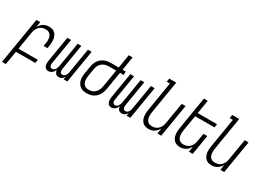

<svg xmlns="http://www.w3.org/2000/svg" viewBox="-55 -1580 3583 2640"><g transform="rotate(30 1737.0 -260.0)"><path d="M-26 215 96 -520H157L143 -435Q154 -455 170 -473.5Q186 -492 206.5 -504.5Q227 -517 249.5 -522.5Q272 -528 294 -528Q321 -528 346 -520.5Q371 -513 389 -496Q407 -479 417 -456Q427 -433 431 -407.5Q435 -382 433.5 -355.5Q432 -329 428 -302L421 -260H360L368 -311Q372 -331 372.5 -350Q373 -369 370 -387Q367 -405 359.5 -421.5Q352 -438 339 -450Q326 -462 308.5 -467.5Q291 -473 271 -473Q254 -473 236.5 -469Q219 -465 202.5 -456Q186 -447 172.5 -433.5Q159 -420 149.5 -403.5Q140 -387 134.5 -370Q129 -353 126 -335L80 -55H387L378 0H71L35 215Z M588 8Q573 8 559.5 2.5Q546 -3 537.5 -13.5Q529 -24 524 -37.5Q519 -51 518 -65.5Q517 -80 518 -95.5Q519 -111 522 -126L587 -520H646L579 -116Q577 -103 577 -91Q577 -79 581.5 -68Q586 -57 596 -51Q606 -45 618 -45Q628 -45 637.5 -49Q647 -53 655 -60.5Q663 -68 668 -77.5Q673 -87 676.5 -96.5Q680 -106 682.5 -115.5Q685 -125 687 -135L751 -520H809L742 -116Q740 -103 740.5 -91Q741 -79 745 -68Q749 -57 759.5 -51Q770 -45 782 -45Q792 -45 801.5 -49Q811 -53 818.5 -60.5Q826 -68 831.5 -77.5Q837 -87 840.5 -96.5Q844 -106 846 -115.5Q848 -125 850 -135L914 -520H973L887 0H828L835 -46Q829 -34 820.5 -24Q812 -14 801 -6.5Q790 1 777 4.5Q764 8 752 8Q737 8 723.5 2.5Q710 -3 701.5 -13.5Q693 -24 688 -37.5Q683 -51 682 -66Q676 -51 667 -37.5Q658 -24 645.5 -13.5Q633 -3 618 2.5Q603 8 588 8Z M1198 8Q1169 8 1142 2Q1115 -4 1094 -19.5Q1073 -35 1058.5 -57.5Q1044 -80 1038 -106.5Q1032 -133 1032.5 -161Q1033 -189 1038 -218L1058 -338Q1062 -363 1071 -387.5Q1080 -412 1095.5 -434.5Q1111 -457 1132.5 -474Q1154 -491 1178.5 -501.5Q1203 -512 1229 -516Q1255 -520 1280 -520H1403L1438 -735H1499L1464 -520H1514V-465H1455L1408 -182Q1404 -158 1396 -133.5Q1388 -109 1374 -86Q1360 -63 1340.5 -44.5Q1321 -26 1297.5 -14Q1274 -2 1248 3Q1222 8 1198 8ZM1198 -47Q1216 -47 1235 -51Q1254 -55 1270.5 -65Q1287 -75 1301 -89Q1315 -103 1324.5 -120Q1334 -137 1339.5 -155Q1345 -173 1348 -191L1394 -465H1280Q1262 -465 1243 -462Q1224 -459 1205.5 -451Q1187 -443 1171.5 -430Q1156 -417 1144.5 -400.5Q1133 -384 1126.5 -365.5Q1120 -347 1117 -329L1097 -209Q1094 -189 1093.5 -170Q1093 -151 1096 -132.5Q1099 -114 1107 -97.5Q1115 -81 1128.5 -69Q1142 -57 1160 -52Q1178 -47 1198 -47Z M1588 8Q1573 8 1559.5 2.5Q1546 -3 1537.5 -13.5Q1529 -24 1524 -37.5Q1519 -51 1518 -65.5Q1517 -80 1518 -95.5Q1519 -111 1522 -126L1587 -520H1646L1579 -116Q1577 -103 1577 -91Q1577 -79 1581.5 -68Q1586 -57 1596 -51Q1606 -45 1618 -45Q1628 -45 1637.5 -49Q1647 -53 1655 -60.5Q1663 -68 1668 -77.5Q1673 -87 1676.5 -96.5Q1680 -106 1682.5 -115.5Q1685 -125 1687 -135L1751 -520H1809L1742 -116Q1740 -103 1740.5 -91Q1741 -79 1745 -68Q1749 -57 1759.5 -51Q1770 -45 1782 -45Q1792 -45 1801.5 -49Q1811 -53 1818.5 -60.5Q1826 -68 1831.5 -77.5Q1837 -87 1840.5 -96.5Q1844 -106 1846 -115.5Q1848 -125 1850 -135L1914 -520H1973L1887 0H1828L1835 -46Q1829 -34 1820.5 -24Q1812 -14 1801 -6.5Q1790 1 1777 4.5Q1764 8 1752 8Q1737 8 1723.5 2.5Q1710 -3 1701.5 -13.5Q1693 -24 1688 -37.5Q1683 -51 1682 -66Q1676 -51 1667 -37.5Q1658 -24 1645.5 -13.5Q1633 -3 1618 2.5Q1603 8 1588 8Z M2179 8Q2152 8 2127.5 0.5Q2103 -7 2085 -24Q2067 -41 2056.5 -64Q2046 -87 2042.5 -112.5Q2039 -138 2040 -164.5Q2041 -191 2046 -218L2122 -680H2072L2081 -735H2192L2105 -209Q2102 -189 2101.5 -170Q2101 -151 2104 -133Q2107 -115 2114 -98.5Q2121 -82 2134 -70Q2147 -58 2164.5 -52.5Q2182 -47 2202 -47Q2219 -47 2237 -51Q2255 -55 2271.5 -64Q2288 -73 2301 -86.5Q2314 -100 2324 -116.5Q2334 -133 2339 -150Q2344 -167 2347 -185L2403 -520H2464L2378 0H2317L2331 -85Q2319 -65 2303 -46.5Q2287 -28 2266.5 -15.5Q2246 -3 2223.5 2.5Q2201 8 2179 8Z M2679 8Q2652 8 2627.5 0.5Q2603 -7 2585 -24Q2567 -41 2556.5 -64Q2546 -87 2542.5 -112.5Q2539 -138 2540 -164.5Q2541 -191 2546 -218L2631 -735H2692L2657 -520H2964L2955 -465H2648L2605 -209Q2602 -189 2601.5 -170Q2601 -151 2604 -133Q2607 -115 2614 -98.5Q2621 -82 2634 -70Q2647 -58 2664.5 -52.5Q2682 -47 2702 -47Q2719 -47 2737 -51Q2755 -55 2771.5 -64Q2788 -73 2801 -86.5Q2814 -100 2824 -116.5Q2834 -133 2839 -150Q2844 -167 2847 -185L2868 -312H2929L2878 0H2817L2831 -85Q2819 -65 2803 -46.5Q2787 -28 2766.5 -15.5Q2746 -3 2723.5 2.5Q2701 8 2679 8Z M3179 8Q3152 8 3127.5 0.5Q3103 -7 3085 -24Q3067 -41 3056.5 -64Q3046 -87 3042.5 -112.5Q3039 -138 3040 -164.5Q3041 -191 3046 -218L3122 -680H3072L3081 -735H3192L3105 -209Q3102 -189 3101.5 -170Q3101 -151 3104 -133Q3107 -115 3114 -98.5Q3121 -82 3134 -70Q3147 -58 3164.5 -52.5Q3182 -47 3202 -47Q3219 -47 3237 -51Q3255 -55 3271.5 -64Q3288 -73 3301 -86.5Q3314 -100 3324 -116.5Q3334 -133 3339 -150Q3344 -167 3347 -185L3403 -520H3464L3378 0H3317L3331 -85Q3319 -65 3303 -46.5Q3287 -28 3266.5 -15.5Q3246 -3 3223.5 2.5Q3201 8 3179 8Z"/></g></svg>

Font: Iosevka Term Curly Lt Obl
Style: Regular
Weight: 300
Italic angle: -9°
Designer: Belleve Invis
Foundry: Belleve Invis
Version: Version 32.3.0